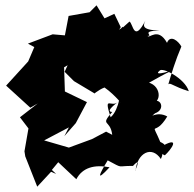

<svg xmlns="http://www.w3.org/2000/svg" viewBox="-20 -723 730 722"><path d="M265 -260 307 -339 224 -379 221 -470 291 -510 280 -577 223 -453 258 -418 335 -372C327 -364 349 -385 373 -394C415 -365 450 -317 429 -343C434 -397 431 -311 396 -282C368 -370 399 -314 425 -341C434 -346 369 -303 402 -302C354 -247 395 -276 402 -216L379 -228L326 -200L239 -168L146 -195L239 -244L222 -211ZM343 -703 317 -677 238 -663 224 -590 178 -594 85 -559 109 -546 86 -492 3 -401 94 -318 122 -334 55 -282 87 -240 72 -154 75 -135 120 -21 172 -77 191 -69 175 -84 199 -113 267 -49C290 -93 335 -105 392 -94C340 -38 351 -64 385 -120C447 -87 417 -100 480 -99C519 -141 481 -69 490 -83C496 -146 550 -178 585 -125C601 -159 574 -148 600 -139C625 -162 657 -209 596 -177C610 -179 553 -204 585 -184C545 -280 559 -202 609 -285C568 -308 536 -273 563 -297C605 -311 585 -364 544 -337C590 -327 591 -410 525 -415C505 -384 562 -429 632 -460C643 -463 550 -432 580 -457C589 -472 675 -429 690 -380C631 -398 620 -414 613 -406C623 -441 640 -497 662 -548C652 -567 621 -595 608 -562C574 -623 541 -576 535 -588C559 -588 505 -607 580 -608C507 -610 520 -630 527 -646C483 -561 481 -633 467 -642C368 -556 457 -614 441 -622C417 -591 327 -595 299 -546L374 -521L434 -621L410 -671L373 -654Z"/></svg>

Font: Hussar Lance
Style: ExBdObl
Weight: 700
Foundry: Cannot Into Space Fonts, PlusOne Fonts
Version: Version 2.270